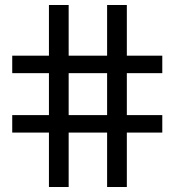

<svg xmlns="http://www.w3.org/2000/svg" viewBox="-20 -749 700 769"><path d="M176 0V-218H29V-288H176V-456H29V-526H176V-729H255V-526H409V-729H488V-526H630V-456H488V-288H630V-218H488V0H409V-218H255V0ZM255 -288H409V-456H255Z"/></svg>

Font: Mona Sans Medium
Style: Regular
Weight: 500
Designer: Deni Anggara
Foundry: GitHub
Version: Version 2.000;Glyphs 3.2.3 (3260)